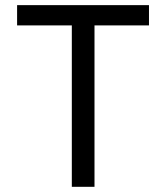

<svg xmlns="http://www.w3.org/2000/svg" viewBox="-20 -720 640 740"><path d="M256.8 0V-622.1H45.9V-700.2H554.2V-622.1H344.2V0Z"/></svg>

Font: CommitMono
Style: Regular
Weight: 400
Monospace: yes
Designer: Eigil Nikolajsen
Foundry: Eigil Nikolajsen
Version: Version 1.143